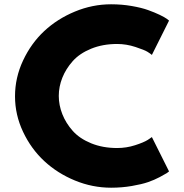

<svg xmlns="http://www.w3.org/2000/svg" viewBox="-20 -860 859 895"><path d="M526 -170Q569 -170 609.5 -183Q650 -196 669 -208L688 -221L768 -61Q765 -58 757.5 -53Q750 -48 724.5 -34.5Q699 -21 670 -11Q641 -1 594.5 7Q548 15 498 15Q411 15 329.5 -18.5Q248 -52 186.5 -109Q125 -166 87.5 -245.5Q50 -325 50 -411Q50 -498 87.5 -578Q125 -658 186 -715Q247 -772 329 -806Q411 -840 498 -840Q548 -840 594 -832Q640 -824 670.5 -813Q701 -802 724 -791Q747 -780 758 -772L768 -764L688 -604Q681 -610 667.5 -618.5Q654 -627 611.5 -641Q569 -655 526 -655Q459 -655 405 -633Q351 -611 319 -575Q287 -539 270.5 -497.5Q254 -456 254 -413Q254 -370 270.5 -328Q287 -286 319 -250Q351 -214 405 -192Q459 -170 526 -170Z"/></svg>

Font: Hussar
Style: BoldWeb
Weight: 700
Foundry: Cannot Into Space Fonts
Version: Version 2.00